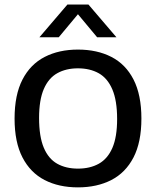

<svg xmlns="http://www.w3.org/2000/svg" viewBox="-20 -822 690 850"><path d="M325 7.5Q240.5 7.5 177.5 -25Q114.5 -57.5 79.5 -125Q44.5 -192.5 44.5 -297Q44.5 -402 79.5 -469.8Q114.5 -537.5 177.8 -570Q241 -602.5 325 -602.5Q410 -602.5 473.2 -570Q536.5 -537.5 571.2 -469.8Q606 -402 606 -297Q606 -192.5 571 -125Q536 -57.5 472.8 -25Q409.5 7.5 325 7.5ZM325 -75.5Q378.5 -75.5 417.5 -97.2Q456.5 -119 477.5 -167.2Q498.5 -215.5 498.5 -295Q498.5 -377 477.2 -426.5Q456 -476 417 -497.8Q378 -519.5 325 -519.5Q272.5 -519.5 233.8 -498Q195 -476.5 174 -428Q153 -379.5 153 -300Q153 -217.5 173.8 -168.2Q194.5 -119 233.2 -97.2Q272 -75.5 325 -75.5ZM154.5 -657 278.5 -802H371.5L495.5 -657H410L315 -771H335L240 -657Z"/></svg>

Font: Encode Sans SC Medium
Style: Regular
Weight: 500
Version: Version 3.002